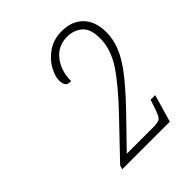

<svg xmlns="http://www.w3.org/2000/svg" viewBox="-134 -900 593 593"><g transform="rotate(-45 162.5 -603.0)"><path d="M60 -386 64 -399 171 -511Q236 -579 267 -626Q298 -673 298 -721Q298 -762 278 -779Q258 -796 229 -796Q189 -796 165 -765.5Q141 -735 141 -690Q126 -690 121 -697Q116 -704 116 -718Q116 -737 129.5 -761Q143 -785 168.5 -802.5Q194 -820 230 -820Q274 -820 299.5 -793.5Q325 -767 325 -720Q325 -690 313 -659.5Q301 -629 273 -592.5Q245 -556 197 -506L104 -410H220Q243 -410 250 -417Q257 -424 267 -455L274 -476H294L268 -386Z"/></g></svg>

Font: Noto Serif Tamil ExtraCondensed Thin
Style: Italic
Weight: 100
Width: 2
Italic angle: -12°
Designer: Indian Type Foundry, Tom Grace, and the Monotype Design Team
Foundry: Monotype Imaging Inc.
Version: Version 2.003; ttfautohint (v1.8.4.7-5d5b)